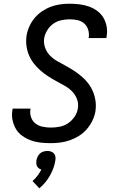

<svg xmlns="http://www.w3.org/2000/svg" viewBox="-20 -763 640 1034"><path d="M254 8Q226 8 198.5 5Q171 2 146.5 -7Q122 -16 100.5 -31Q79 -46 66 -68Q53 -90 47.5 -116.5Q42 -143 47 -171L48 -178H144V-174Q140 -152 147.5 -131Q155 -110 171.5 -97.5Q188 -85 209.5 -80.5Q231 -76 254 -76Q277 -76 301 -80.5Q325 -85 345.5 -98.5Q366 -112 380.5 -133Q395 -154 399 -177Q404 -205 394.5 -229.5Q385 -254 367 -272Q349 -290 326 -302.5Q303 -315 280.5 -327.5Q258 -340 236.5 -354Q215 -368 196 -385Q177 -402 161.5 -422Q146 -442 136 -466Q126 -490 122.5 -516.5Q119 -543 123 -571Q127 -596 138 -620.5Q149 -645 166.5 -666Q184 -687 207 -702.5Q230 -718 254.5 -727Q279 -736 304.5 -739.5Q330 -743 355 -743Q383 -743 409.5 -739.5Q436 -736 460 -727.5Q484 -719 504.5 -703.5Q525 -688 537.5 -666.5Q550 -645 554.5 -619Q559 -593 554 -566L553 -558H457L458 -562Q461 -584 454.5 -604Q448 -624 433 -637Q418 -650 397.5 -654.5Q377 -659 355 -659Q333 -659 310 -654Q287 -649 267.5 -635.5Q248 -622 235 -601Q222 -580 218 -558Q214 -531 223 -506Q232 -481 250 -463Q268 -445 290.5 -432.5Q313 -420 336 -407.5Q359 -395 380 -381Q401 -367 420.5 -350.5Q440 -334 455.5 -313.5Q471 -293 481 -269Q491 -245 494.5 -218.5Q498 -192 494 -164Q490 -139 478 -114Q466 -89 448 -68Q430 -47 406.5 -32Q383 -17 357.5 -8Q332 1 305.5 4.5Q279 8 254 8ZM192 251 155 212Q170 199 182 183Q194 167 203 150Q195 148 189 143.5Q183 139 179.5 132Q176 125 175.5 117Q175 109 176 101Q178 91 182.5 81Q187 71 195.5 63.5Q204 56 214.5 53Q225 50 235 50Q245 50 254.5 53Q264 56 270.5 63.5Q277 71 278.5 81Q280 91 278 101Q275 122 267.5 142.5Q260 163 249 182.5Q238 202 223.5 219.5Q209 237 192 251Z"/></svg>

Font: Iosevka Custom Medium Oblique
Style: Regular
Weight: 500
Italic angle: -9°
Designer: Belleve Invis
Foundry: Belleve Invis
Version: Version 27.0.1